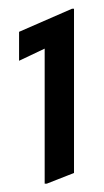

<svg xmlns="http://www.w3.org/2000/svg" viewBox="-20 -787 241 447"><path d="M147.5 -766.6H152.3V-384.3L88.9 -359.4H84V-673.8L24.4 -645.5V-712.9Z"/></svg>

Font: Nova Square
Style: Book
Weight: 400
Designer: Wojciech Kalinowski "wmk69" (wmk69@o2.pl)
Foundry: Wojciech Kalinowski "wmk69" (wmk69@o2.pl)
Version: Version 3.1.0; 2021-05-23